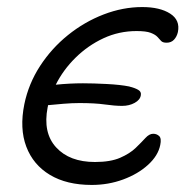

<svg xmlns="http://www.w3.org/2000/svg" viewBox="-20 -515 544 544"><path d="M240 9Q169 9 121.5 -19.5Q74 -48 54.5 -99.5Q35 -151 49 -220Q61 -278 93.5 -328Q126 -378 172.5 -415.5Q219 -453 273.5 -474Q328 -495 383 -495Q433 -495 462 -476.5Q491 -458 484 -424Q481 -411 473 -402.5Q465 -394 452 -394Q441 -394 436.5 -399Q432 -404 426 -410.5Q420 -417 407 -422Q394 -427 367 -427Q317 -427 273 -406.5Q229 -386 194 -351.5Q159 -317 138 -275Q178 -279 215 -279Q244 -279 282.5 -277Q321 -275 346 -270Q362 -266 371.5 -260.5Q381 -255 379 -245Q377 -232 361.5 -223.5Q346 -215 326 -215Q305 -215 277 -219Q249 -223 205 -223Q184 -223 160 -221Q136 -219 116 -217Q116 -214 115 -211Q101 -139 139 -97.5Q177 -56 249 -56Q293 -56 320.5 -68Q348 -80 364.5 -96Q381 -112 392 -124Q403 -136 414 -136Q424 -136 431 -129.5Q438 -123 434 -104Q428 -74 399.5 -48Q371 -22 329 -6.5Q287 9 240 9Z"/></svg>

Font: Shantell Sans Normal
Style: Italic
Weight: 300
Italic angle: -11.31°
Designer: Stephen Nixon, Anya Danilova, Shantell Martin
Foundry: Arrow Type
Version: Version 1.008;[a672d596b]